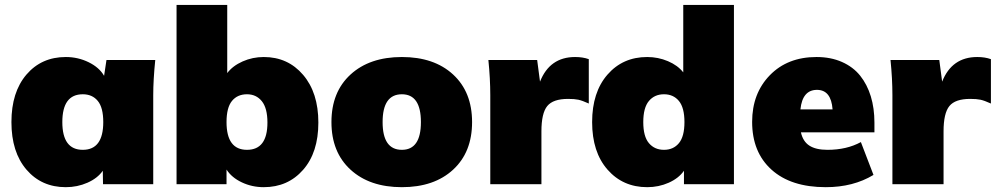

<svg xmlns="http://www.w3.org/2000/svg" viewBox="-20 -756 4087 788"><path d="M250 12.2Q150.4 12.2 88.6 -59.8Q26.9 -131.8 26.9 -254.9Q26.9 -377.9 88.6 -450Q150.4 -522 250 -522Q300.3 -522 344 -500.5Q387.7 -479 407.2 -444.8L417 -509.8H617.2Q608.9 -428.2 608.9 -365.2V0H402.8L401.9 -55.2Q380.4 -24.4 338.9 -6.1Q297.4 12.2 250 12.2ZM403.8 -254.9Q403.8 -314.5 381.3 -341.8Q358.9 -369.1 319.8 -369.1Q235.8 -369.1 235.8 -254.9Q235.8 -141.1 319.8 -141.1Q403.8 -141.1 403.8 -254.9Z M1062.5 12.2Q1014.2 12.2 972.4 -7.6Q930.7 -27.3 909.7 -60.1V0H704.6V-735.8H912.6V-456.1Q935.1 -485.8 975.8 -503.9Q1016.6 -522 1062.5 -522Q1161.6 -522 1224.1 -448.7Q1286.6 -375.5 1286.6 -252.9Q1286.6 -130.4 1224.1 -59.1Q1161.6 12.2 1062.5 12.2ZM1077.6 -252.9Q1077.6 -312 1054.7 -340.6Q1031.7 -369.1 993.7 -369.1Q954.6 -369.1 932.1 -341.8Q909.7 -314.5 909.7 -254.9Q909.7 -141.1 993.7 -141.1Q1077.6 -141.1 1077.6 -252.9Z M1839.6 -59.6Q1761.7 12.2 1629.4 12.2Q1497.1 12.2 1418.7 -59.6Q1340.3 -131.3 1340.3 -254.9Q1340.3 -378.4 1418.7 -450.2Q1497.1 -522 1629.4 -522Q1761.7 -522 1839.6 -450.2Q1917.5 -378.4 1917.5 -254.9Q1917.5 -131.3 1839.6 -59.6ZM1629.4 -141.1Q1707.5 -141.1 1707.5 -254.9Q1707.5 -369.1 1629.4 -369.1Q1550.3 -369.1 1550.3 -254.9Q1550.3 -141.1 1629.4 -141.1Z M1992.2 0V-365.2Q1992.2 -433.1 1984.4 -509.8H2184.6L2196.3 -420.9Q2236.3 -522 2340.3 -522Q2372.1 -522 2396.5 -513.2V-331.1Q2369.6 -343.3 2353.8 -346.7Q2337.9 -350.1 2311.5 -350.1Q2250 -350.1 2226.1 -320.8Q2202.1 -291.5 2202.1 -216.8V0Z M2636.2 12.2Q2536.6 12.2 2473.4 -59.8Q2410.2 -131.8 2410.2 -254.9Q2410.2 -377.4 2473.1 -449.7Q2536.1 -522 2636.2 -522Q2681.2 -522 2721.4 -504.9Q2761.7 -487.8 2784.2 -459V-735.8H2992.2V0H2787.1V-55.2Q2765.6 -24.4 2724.6 -6.1Q2683.6 12.2 2636.2 12.2ZM2643.3 -168.5Q2666.5 -141.1 2705.1 -141.1Q2743.7 -141.1 2766.4 -168.5Q2789.1 -195.8 2789.1 -254.9Q2789.1 -314 2766.4 -341.6Q2743.7 -369.1 2705.1 -369.1Q2666.5 -369.1 2643.3 -341.6Q2620.1 -314 2620.1 -254.9Q2620.1 -195.8 2643.3 -168.5Z M3369.1 12.2Q3226.1 12.2 3146.5 -59.6Q3066.9 -131.3 3066.9 -255.9Q3066.9 -372.6 3139.6 -447.3Q3212.4 -522 3331.1 -522Q3389.6 -522 3435.5 -501.7Q3481.4 -481.4 3510.3 -445.3Q3539.1 -409.2 3554 -360.4Q3568.8 -311.5 3568.8 -252.9V-212.9H3267.1Q3275.4 -175.3 3302 -158.2Q3328.6 -141.1 3376 -141.1Q3455.1 -141.1 3513.2 -172.9L3564.9 -38.1Q3481.9 12.2 3369.1 12.2ZM3333 -387.2Q3273.4 -387.2 3265.1 -307.1H3397Q3391.1 -387.2 3333 -387.2Z M3642.6 0V-365.2Q3642.6 -433.1 3634.8 -509.8H3835L3846.7 -420.9Q3886.7 -522 3990.7 -522Q4022.5 -522 4046.9 -513.2V-331.1Q4020 -343.3 4004.2 -346.7Q3988.3 -350.1 3961.9 -350.1Q3900.4 -350.1 3876.5 -320.8Q3852.5 -291.5 3852.5 -216.8V0Z"/></svg>

Font: Mulish ExtraBlack
Style: Regular
Weight: 1000
Designer: Vernon Adams
Foundry: Vernon Adams
Version: Version 3.603; ttfautohint (v1.8.3)